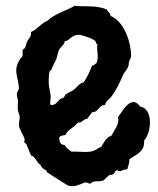

<svg xmlns="http://www.w3.org/2000/svg" viewBox="-20 -613 546 662"><path d="M477 -129C491 -143 497 -171 497 -191C497 -213 490 -241 464 -245C458 -253 450 -261 440 -261C418 -261 399 -225 387 -209C393 -185 374 -165 364 -145C346 -139 338 -122 329 -106C315 -105 314 -89 275 -89C259 -89 242 -91 226 -90C218 -97 208 -103 203 -113C188 -113 184 -126 184 -138C187 -146 199 -146 206 -148C214 -168 237 -173 248 -190C264 -189 267 -203 280 -203C286 -211 292 -217 297 -226C320 -225 319 -251 342 -251C344 -263 357 -271 364 -280C382 -304 394 -331 406 -358C411 -367 419 -374 422 -384C425 -389 423 -397 426 -403C428 -409 432 -413 432 -420C432 -467 408 -540 361 -558C361 -569 352 -572 348 -580C314 -596 272 -589 235 -593C234 -586 162 -564 145 -542C122 -534 109 -511 87 -503C88 -486 81 -483 74 -471C69 -462 70 -445 58 -442V-419C46 -409 36 -387 36 -371C36 -350 45 -330 45 -309C45 -302 38 -296 38 -288C38 -280 42 -272 42 -264C42 -254 40 -242 42 -232C43 -224 48 -217 48 -209C48 -200 45 -191 45 -181C45 -171 65 -138 65 -133C65 -130 63 -126 64 -122L71 -116C76 -103 81 -90 87 -77C103 -72 106 -53 119 -45C123 -35 130 -30 139 -26L142 -19C145 -17 212 26 213 26C218 28 224 29 230 29C249 29 267 16 276 16C281 16 285 20 290 20C294 20 298 14 303 13C312 11 329 13 335 10C341 7 354 -10 360 -10C380 -10 371 -24 384 -26C387 -24 390 -23 393 -23C400 -23 407 -30 417 -29H419C421 -39 426 -49 426 -60V-64C450 -81 478 -89 477 -125ZM316 -461C313 -446 317 -433 317 -418C317 -411 316 -403 313 -396C308 -393 305 -387 299 -387H297C294 -374 276 -338 268 -329C250 -325 244 -308 229 -300C222 -296 212 -292 206 -287C203 -284 203 -280 200 -277C196 -274 191 -274 187 -271C177 -262 172 -250 157 -251H155C153 -254 153 -257 153 -260C153 -267 155 -274 155 -280C154 -297 148 -311 148 -328C148 -341 148 -355 151 -367L158 -374C162 -387 169 -397 174 -409C178 -420 179 -432 184 -442C189 -451 203 -459 203 -471C221 -472 225 -493 251 -493C263 -493 303 -479 309 -471C312 -468 310 -460 316 -461Z"/></svg>

Font: Margarine
Style: Regular
Weight: 400
Designer: Astigmatic (AOETI)
Foundry: Astigmatic (AOETI)
Version: Version 1.000